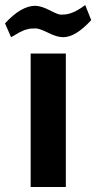

<svg xmlns="http://www.w3.org/2000/svg" viewBox="-76 -744 383 764"><path d="M175 -686Q213 -686 263 -724L287 -664Q225 -596 175 -596Q150 -596 115 -614Q80 -631 66 -631Q53 -631 43 -630Q33 -628 27 -626Q21 -625 12 -620L-1 -614Q-5 -612 -16 -605Q-28 -598 -32 -596L-56 -651Q8 -721 65 -721Q89 -720 122 -703Q155 -686 164 -686ZM46 0V-531H186V0Z"/></svg>

Font: Mina
Style: Bold
Weight: 700
Version: Version 1.000